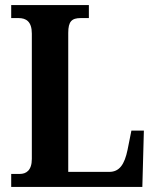

<svg xmlns="http://www.w3.org/2000/svg" viewBox="-20 -734 612 754"><path d="M24 0H539L545 -221H496L481 -146C469 -88 449 -59 409 -59H248V-605C248 -650 262 -663 297 -663H329V-714H24V-663H53C82 -663 105 -650 105 -602V-110C105 -64 82 -51 58 -51H24Z"/></svg>

Font: Noto Serif Ethiopic Condensed
Style: Bold
Weight: 700
Width: 3
Designer: Monotype Design Team
Foundry: Monotype Imaging Inc.
Version: Version 2.102